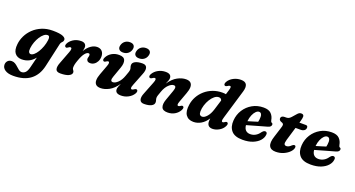

<svg xmlns="http://www.w3.org/2000/svg" viewBox="-103 -1493 4651 2519"><g transform="rotate(20 2222.0 -233.0)"><path d="M465.5 -12Q436 117.5 347.2 185.8Q258.5 254 108 254Q34.5 254 -7 226.2Q-48.5 198.5 -48.5 153.5Q-48.5 122.5 -28 100.5Q-7.5 78.5 28 78.5Q54 78.5 76 92.2Q98 106 117.2 124.2Q136.5 142.5 155 156.5Q173.5 170.5 193.5 170.5Q223.5 170.5 246.5 148Q269.5 125.5 283 70L319.5 -77.5Q248 13 139 13Q76.5 13 43 -28.8Q9.5 -70.5 19 -156Q25 -216 53.2 -274Q81.5 -332 130.2 -378.8Q179 -425.5 245.8 -453.2Q312.5 -481 396 -481Q497 -481 539.8 -462Q582.5 -443 577.5 -413.5Q575.5 -398 568 -389.8Q560.5 -381.5 552.5 -372.2Q544.5 -363 540 -344.5ZM195 -166Q190 -125 200 -108.5Q210 -92 226.5 -92Q248 -92 272.2 -112.8Q296.5 -133.5 318.5 -169.2Q340.5 -205 357 -250Q373.5 -295 379.5 -343.5Q387.5 -403 352 -403Q326.5 -403 300.8 -382.2Q275 -361.5 252.8 -326.8Q230.5 -292 215.2 -250Q200 -208 195 -166Z M631 -332.5Q621.5 -335 616.2 -346Q611 -357 619 -376.5Q637.5 -419 684.5 -449.5Q731.5 -480 794 -480Q828.5 -480 846.5 -463.8Q864.5 -447.5 864.5 -418.5Q864.5 -407 861.8 -392.8Q859 -378.5 854.5 -363Q889.5 -421 932 -450Q974.5 -479 1017 -479Q1062 -479 1086.8 -451.2Q1111.5 -423.5 1111 -377Q1110 -338 1094.2 -308.8Q1078.5 -279.5 1053.8 -263.5Q1029 -247.5 1001.5 -247.5Q972 -247.5 960 -261Q948 -274.5 948 -288.5Q948 -302 952.2 -314.5Q956.5 -327 956.5 -341Q956.5 -363 937.5 -363Q913 -363 886 -328.5Q859 -294 833.5 -220.5Q820.5 -184.5 815.8 -161.8Q811 -139 811 -119.5Q811 -104 817 -94.8Q823 -85.5 828.8 -77Q834.5 -68.5 834.5 -55.5Q834.5 -25.5 793.2 -6.2Q752 13 678 13Q623 13 613.5 -22.5Q604 -58 628.5 -118L693.5 -289Q719.5 -355.5 687 -355.5Q675.5 -355.5 661 -343Q644 -329 631 -332.5Z M1698 -130.5Q1707.5 -125 1708 -110.8Q1708.5 -96.5 1697.5 -78Q1673 -37 1626.2 -11.8Q1579.5 13.5 1524.5 13.5Q1444.5 13.5 1444.5 -46Q1444.5 -63.5 1453 -84.8Q1461.5 -106 1473 -131Q1417.5 -51 1356.2 -18.8Q1295 13.5 1239.5 13.5Q1193.5 13.5 1172.8 -8.2Q1152 -30 1152.8 -67.8Q1153.5 -105.5 1172 -154.5L1222.5 -291Q1234.5 -323 1232 -337Q1229.5 -351 1216.5 -351Q1205 -351 1187.5 -338.5Q1169 -324.5 1156 -333.5Q1136 -346.5 1157 -386Q1179 -428 1223 -453.8Q1267 -479.5 1323 -479.5Q1391 -479.5 1406.5 -438Q1422 -396.5 1398 -330L1347.5 -187.5Q1320.5 -114.5 1365 -114.5Q1397 -114.5 1434.8 -150.8Q1472.5 -187 1495.5 -252Q1510 -291 1516.8 -312Q1523.5 -333 1523.5 -347Q1523.5 -362.5 1518 -376.8Q1512.5 -391 1512.5 -409Q1512.5 -441 1549.2 -460.2Q1586 -479.5 1651 -479.5Q1699 -479.5 1710.5 -444Q1722 -408.5 1697.5 -350L1629 -176Q1614 -139 1616.8 -124.8Q1619.5 -110.5 1633 -110.5Q1644 -110.5 1663.5 -124.5Q1684.5 -138.5 1698 -130.5ZM1357 -526Q1318 -526 1300.5 -547.2Q1283 -568.5 1293 -605Q1303 -642 1331.5 -663.5Q1360 -685 1399.5 -685Q1439 -685 1456 -663.5Q1473 -642 1463.5 -605Q1453.5 -569 1425.2 -547.5Q1397 -526 1357 -526ZM1581.5 -526Q1542.5 -526 1525 -547.2Q1507.5 -568.5 1517.5 -605Q1527 -642 1555.8 -663.5Q1584.5 -685 1624 -685Q1664 -685 1681.5 -663.5Q1699 -642 1688.5 -605Q1679 -569 1650.5 -547.5Q1622 -526 1581.5 -526Z M1799 -335.5Q1789.5 -341 1789 -355Q1788.5 -369 1800 -387.5Q1824.5 -429 1871.2 -454.2Q1918 -479.5 1973 -479.5Q2052.5 -479.5 2052.5 -419.5Q2052.5 -402.5 2044.2 -381.2Q2036 -360 2024.5 -335Q2079.5 -415 2141 -447.2Q2202.5 -479.5 2257.5 -479.5Q2304 -479.5 2324.8 -457.8Q2345.5 -436 2344.5 -398Q2343.5 -360 2325 -311.5L2275 -175Q2263 -143 2265.2 -129Q2267.5 -115 2280.5 -115Q2292 -115 2309.5 -127.5Q2328.5 -141 2341.5 -132.5Q2361 -119.5 2340.5 -80Q2318 -38 2274.2 -12.2Q2230.5 13.5 2174.5 13.5Q2106.5 13.5 2091 -27.8Q2075.5 -69 2099 -135.5L2150 -278.5Q2176.5 -351.5 2132.5 -351.5Q2100 -351.5 2062.2 -315Q2024.5 -278.5 2001.5 -214Q1987 -175 1980.5 -154Q1974 -133 1974 -119Q1974 -103.5 1979.2 -89.2Q1984.5 -75 1984.5 -57Q1984.5 -25 1947.8 -5.8Q1911 13.5 1846.5 13.5Q1798.5 13.5 1787 -21.8Q1775.5 -57 1800 -116L1868.5 -290Q1883.5 -327 1880.8 -341.2Q1878 -355.5 1864 -355.5Q1853 -355.5 1833.5 -341.5Q1812.5 -327.5 1799 -335.5Z M3014.5 -585.5 2894 -181Q2881.5 -140.5 2884.5 -127.2Q2887.5 -114 2899 -114Q2910.5 -114 2928 -127Q2947 -140.5 2960 -132Q2980 -118.5 2959 -79Q2937 -37.5 2891.8 -12Q2846.5 13.5 2802 13.5Q2726.5 13.5 2726.5 -66.5Q2726.5 -84.5 2729.5 -105Q2690.5 -44.5 2640.2 -15.5Q2590 13.5 2536 13.5Q2463.5 13.5 2429 -36Q2394.5 -85.5 2409 -180Q2417.5 -241.5 2447.5 -295.5Q2477.5 -349.5 2525 -390.8Q2572.5 -432 2634 -455.2Q2695.5 -478.5 2767.5 -478.5Q2792.5 -478.5 2814 -474L2832.5 -534Q2843 -568 2841.2 -581.5Q2839.5 -595 2826 -595Q2814.5 -595 2795.5 -581.5Q2774.5 -567.5 2760.5 -575.5Q2751 -581 2750.8 -595Q2750.5 -609 2761.5 -627.5Q2785.5 -669 2834 -694.2Q2882.5 -719.5 2937 -719.5Q2998.5 -719.5 3016 -684.2Q3033.5 -649 3014.5 -585.5ZM2577 -149Q2577 -116.5 2588.5 -103.2Q2600 -90 2618.5 -90Q2650.5 -90 2685.2 -129Q2720 -168 2741 -236L2783.5 -374.5Q2775.5 -405.5 2741.5 -405.5Q2711 -405.5 2681.8 -381.5Q2652.5 -357.5 2629 -319Q2605.5 -280.5 2591.5 -235.8Q2577.5 -191 2577 -149Z M3493 -152Q3488.5 -110.5 3455.8 -72.8Q3423 -35 3364 -10.8Q3305 13.5 3221 13.5Q3111.5 13.5 3064.8 -41.2Q3018 -96 3025.5 -186.5Q3031.5 -268 3074 -334.5Q3116.5 -401 3185.5 -440.2Q3254.5 -479.5 3341.5 -479.5Q3412.5 -479.5 3446.8 -445Q3481 -410.5 3490 -357Q3492 -347 3495.8 -339Q3499.5 -331 3505.5 -329Q3522.5 -324 3522.5 -306Q3522.5 -292.5 3512.5 -280.8Q3502.5 -269 3476.5 -261.5Q3444.5 -252.5 3395.8 -238.8Q3347 -225 3294.8 -210Q3242.5 -195 3200 -183Q3204.5 -136.5 3228.2 -113.5Q3252 -90.5 3291.5 -90.5Q3331.5 -90.5 3365 -110Q3398.5 -129.5 3421 -163Q3435.5 -180.5 3445.5 -187Q3455.5 -193.5 3468 -193.5Q3482 -193 3489.2 -182Q3496.5 -171 3493 -152ZM3303 -406.5Q3281.5 -406.5 3259.8 -385Q3238 -363.5 3221.8 -325.5Q3205.5 -287.5 3200.5 -238Q3234.5 -248 3271.2 -259.2Q3308 -270.5 3336 -279.5Q3343.5 -309 3344 -350.5Q3344 -376.5 3333.2 -391.5Q3322.5 -406.5 3303 -406.5Z M3638 -374 3614 -383.5Q3589.5 -396 3589.5 -420Q3589.5 -437 3602.8 -447Q3616 -457 3639 -457H3662Q3681.5 -457 3696.5 -464.2Q3711.5 -471.5 3727.5 -489L3782.5 -551.5Q3792.5 -562.5 3804.2 -569Q3816 -575.5 3832 -575.5Q3850 -575.5 3858.8 -566.5Q3867.5 -557.5 3867.5 -543.5Q3867.5 -520 3856 -481L3848 -453.5H3937.5Q3965 -453.5 3965 -426Q3965 -400.5 3945.8 -385.8Q3926.5 -371 3894.5 -371H3823.5L3768 -185Q3754.5 -138.5 3761.5 -122Q3768.5 -105.5 3792.5 -105.5Q3823.5 -105.5 3856 -138Q3873.5 -154 3886.5 -154Q3909 -154 3907.5 -128.5Q3905.5 -99 3875.5 -66.2Q3845.5 -33.5 3795.2 -10.5Q3745 12.5 3682.5 12.5Q3615 12.5 3592.8 -32Q3570.5 -76.5 3601.5 -169.5L3644.5 -305.5Q3655.5 -337.5 3654.2 -352Q3653 -366.5 3638 -374Z M4444.5 -152Q4440 -110.5 4407.2 -72.8Q4374.5 -35 4315.5 -10.8Q4256.5 13.5 4172.5 13.5Q4063 13.5 4016.2 -41.2Q3969.5 -96 3977 -186.5Q3983 -268 4025.5 -334.5Q4068 -401 4137 -440.2Q4206 -479.5 4293 -479.5Q4364 -479.5 4398.2 -445Q4432.5 -410.5 4441.5 -357Q4443.5 -347 4447.2 -339Q4451 -331 4457 -329Q4474 -324 4474 -306Q4474 -292.5 4464 -280.8Q4454 -269 4428 -261.5Q4396 -252.5 4347.2 -238.8Q4298.5 -225 4246.2 -210Q4194 -195 4151.5 -183Q4156 -136.5 4179.8 -113.5Q4203.5 -90.5 4243 -90.5Q4283 -90.5 4316.5 -110Q4350 -129.5 4372.5 -163Q4387 -180.5 4397 -187Q4407 -193.5 4419.5 -193.5Q4433.5 -193 4440.8 -182Q4448 -171 4444.5 -152ZM4254.5 -406.5Q4233 -406.5 4211.2 -385Q4189.5 -363.5 4173.2 -325.5Q4157 -287.5 4152 -238Q4186 -248 4222.8 -259.2Q4259.5 -270.5 4287.5 -279.5Q4295 -309 4295.5 -350.5Q4295.5 -376.5 4284.8 -391.5Q4274 -406.5 4254.5 -406.5Z"/></g></svg>

Font: Fraunces 9pt S050
Style: Bold Italic
Weight: 700
Italic angle: -16°
Version: Version 1.000; ttfautohint (v1.8.3)